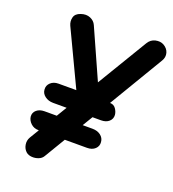

<svg xmlns="http://www.w3.org/2000/svg" viewBox="-173 -1136 1145 1268"><g transform="rotate(20 399.5 -502.0)"><path d="M543 -383.5H483.5L440.5 -312H509.5Q544.5 -312 567.5 -294.2Q590.5 -276.5 592.5 -248.5Q595.5 -220 574.8 -200.5Q554 -181 518.5 -181H362.5L274.5 -34Q264 -16 242 -7.5Q220 1 196.5 -0.5Q173 -2 157 -14.5Q135.5 -33 130.8 -62Q126 -91 140.5 -115.5L180 -181H177.5Q145 -181 123.2 -201.5Q101.5 -222 98.5 -248.5Q96.5 -276.5 117.5 -294.2Q138.5 -312 172.5 -312H258.5L301.5 -383.5H206.5Q172.5 -383.5 148.2 -402Q124 -420.5 123 -448.5Q121 -476 142 -495.5Q163 -515 197 -515H322L321.5 -516L139 -901Q126.5 -928.5 133.8 -957Q141 -985.5 177 -997.5Q213.5 -1010 242.8 -997.5Q272 -985 283.5 -958.5L438.5 -612L650 -963.5Q668.5 -994.5 701 -1001.8Q733.5 -1009 758 -996Q788.5 -979 796.5 -950Q804.5 -921 788 -893.5L560 -511.5H561.5Q586.5 -511.5 601 -491Q615.5 -470.5 617.5 -448.5Q619.5 -420.5 599 -402Q578.5 -383.5 543 -383.5Z"/></g></svg>

Font: Edu NSW ACT Hand Pre
Style: Regular
Weight: 400
Designer: Tina and Corey Anderson, Eben Sorkin, Mirko Velimirovic
Foundry: Sorkin Type Co.
Version: Version 2.000